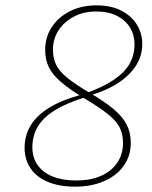

<svg xmlns="http://www.w3.org/2000/svg" viewBox="-20 -686 568 718"><path d="M261 12Q201 12 158.5 -6Q116 -24 94 -57Q72 -90 72 -133Q72 -180 95 -217.5Q118 -255 164.5 -283.5Q211 -312 281 -331L284 -340L301 -323Q229 -301 185 -273.5Q141 -246 121 -212Q101 -178 101 -135Q101 -97 120.5 -69Q140 -41 177 -26Q214 -11 266 -11Q318 -11 357 -28Q396 -45 418 -77Q440 -109 440 -151Q440 -183 428 -208Q416 -233 384.5 -258.5Q353 -284 294 -319Q240 -352 208 -379.5Q176 -407 162.5 -435Q149 -463 149 -499Q149 -547 173.5 -584.5Q198 -622 241.5 -644Q285 -666 341 -666Q395 -666 433 -646.5Q471 -627 491.5 -594.5Q512 -562 512 -521Q512 -479 490 -443Q468 -407 426 -378.5Q384 -350 323 -331L320 -321L303 -338Q367 -361 407 -388.5Q447 -416 465 -448.5Q483 -481 483 -520Q483 -555 466.5 -582.5Q450 -610 418 -626.5Q386 -643 340 -643Q292 -643 255.5 -623.5Q219 -604 198.5 -572Q178 -540 178 -500Q178 -469 189.5 -444.5Q201 -420 231 -395.5Q261 -371 315 -339Q372 -306 405.5 -277.5Q439 -249 454 -219.5Q469 -190 469 -152Q469 -102 442 -65Q415 -28 368 -8Q321 12 261 12Z"/></svg>

Font: Source Serif 4 ExtraLight
Style: Italic
Weight: 250
Italic angle: -12°
Designer: Frank Grießhammer
Foundry: Adobe Systems Incorporated
Version: Version 4.004;hotconv 1.0.116;makeotfexe 2.5.65601